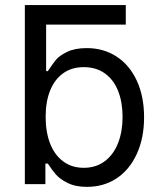

<svg xmlns="http://www.w3.org/2000/svg" viewBox="-20 -727 631 758"><path d="M476.6 -629.9H148.4V-707H476.6ZM78.1 -707H162.1V-446.3H168.9Q188.5 -475.6 201.2 -491.2Q213.9 -506.8 244.6 -522Q275.4 -537.1 322.3 -537.1Q388.7 -537.1 439.9 -503.9Q491.2 -470.7 520 -408.7Q548.8 -346.7 548.8 -263.7Q548.8 -181.6 520 -119.1Q491.2 -56.6 440.4 -22.9Q389.6 10.7 323.2 10.7Q277.3 10.7 246.6 -4.9Q215.8 -20.5 200.7 -38.1Q185.5 -55.7 168.9 -81.1H159.2V0H78.1ZM310.5 -64.5Q359.4 -64.5 394 -90.8Q428.7 -117.2 446.3 -162.6Q463.9 -208 463.9 -265.6Q463.9 -322.3 446.8 -366.7Q429.7 -411.1 395 -436.5Q360.4 -461.9 310.5 -461.9Q262.7 -461.9 229 -437.5Q195.3 -413.1 177.7 -369.1Q160.2 -325.2 160.2 -265.6Q160.2 -206.1 177.7 -160.6Q195.3 -115.2 229.5 -89.8Q263.7 -64.5 310.5 -64.5Z"/></svg>

Font: WEMIX Pretendard Variable
Style: Regular
Weight: 400
Designer: Base glyphs from Inter by Rasmus Andersson; Hangeul glyphs from Noto Sans CJK(Source Han Sans) by Jang Soo-young and Kan
Foundry: Kil Hyung-jin
Version: Version 1.000;Glyphs 3.2 (3208)